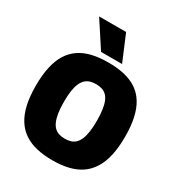

<svg xmlns="http://www.w3.org/2000/svg" viewBox="-216 -1076 1139 1226"><g transform="rotate(30 353.0 -462.5)"><path d="M354 -149Q378 -149 397.5 -155Q417 -161 431.5 -175.5Q446 -190 455.5 -213Q465 -236 470 -270.5Q475 -305 475 -351Q475 -397 470 -431Q465 -465 455.5 -488Q446 -511 431.5 -525Q417 -539 397.5 -545Q378 -551 354 -551Q330 -551 311 -545Q292 -539 277.5 -525.5Q263 -512 252.5 -489Q242 -466 237 -431.5Q232 -397 232 -350Q232 -302 237.5 -268Q243 -234 253 -211Q263 -188 277.5 -174.5Q292 -161 311 -155Q330 -149 354 -149ZM354 10Q290 10 238 -2Q186 -14 146 -40.5Q106 -67 79 -109.5Q52 -152 38.5 -211.5Q25 -271 25 -350Q25 -428 38 -487.5Q51 -547 77 -589Q103 -631 142.5 -658Q182 -685 234.5 -697.5Q287 -710 354 -710Q420 -710 473 -697.5Q526 -685 565 -658.5Q604 -632 630 -590Q656 -548 669 -489Q682 -430 682 -353Q682 -273 668.5 -213Q655 -153 628 -110.5Q601 -68 562 -41.5Q523 -15 471 -2.5Q419 10 354 10ZM278 -745 154 -935H353L433 -745Z"/></g></svg>

Font: Georama ExtraCondensed Thin ExtraBold
Style: Regular
Weight: 800
Version: Version 1.001